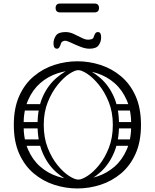

<svg xmlns="http://www.w3.org/2000/svg" viewBox="-20 -1056 874 1084"><path d="M721 -351Q721 -432 695.5 -490.5Q670 -549 627 -586.5Q584 -624 529.5 -642Q475 -660 417 -660Q359 -660 304.5 -642Q250 -624 207 -586.5Q164 -549 138.5 -490.5Q113 -432 113 -351Q113 -270 138.5 -211.5Q164 -153 207 -115.5Q250 -78 304.5 -60Q359 -42 417 -42Q475 -42 529.5 -60Q584 -78 627 -115.5Q670 -153 695.5 -211.5Q721 -270 721 -351ZM58 -351Q58 -446 88.5 -514Q119 -582 171 -625.5Q223 -669 287 -689.5Q351 -710 417 -710Q483 -710 547 -689.5Q611 -669 663 -625.5Q715 -582 745.5 -514Q776 -446 776 -351Q776 -256 745.5 -188Q715 -120 663 -76.5Q611 -33 547 -12.5Q483 8 417 8Q351 8 287 -12.5Q223 -33 171 -76.5Q119 -120 88.5 -188Q58 -256 58 -351ZM222 -252Q222 -243 217 -238Q212 -233 205 -233H110Q94 -233 94 -252Q94 -269 111 -269H205Q222 -269 222 -252ZM220 -451Q220 -442 215 -437Q210 -432 203 -432H108Q92 -432 92 -451Q92 -468 109 -468H203Q220 -468 220 -451ZM214 -350Q214 -341 209 -336Q204 -331 197 -331H102Q86 -331 86 -350Q86 -367 103 -367H197Q214 -367 214 -350ZM613 -252Q613 -269 630 -269H724Q741 -269 741 -252Q741 -233 725 -233H630Q623 -233 618 -238Q613 -243 613 -252ZM615 -451Q615 -468 632 -468H726Q743 -468 743 -451Q743 -432 727 -432H632Q625 -432 620 -437Q615 -442 615 -451ZM621 -350Q621 -367 638 -367H732Q749 -367 749 -350Q749 -331 733 -331H638Q631 -331 626 -336Q621 -341 621 -350ZM439 -18 422 -42Q442 -42 474.5 -63Q507 -84 539.5 -124Q572 -164 594.5 -221Q617 -278 617 -351Q617 -423 594 -480Q571 -537 538 -577.5Q505 -618 473 -639Q441 -660 422 -660L438 -680Q498 -658 546.5 -615.5Q595 -573 623.5 -508Q652 -443 652 -351Q652 -260 623.5 -193.5Q595 -127 547 -84Q499 -41 439 -18ZM405 -18Q346 -41 297.5 -84Q249 -127 220.5 -193.5Q192 -260 192 -351Q192 -443 220.5 -508Q249 -573 298 -615.5Q347 -658 406 -680L422 -660Q403 -660 371 -639Q339 -618 306 -577.5Q273 -537 250 -480Q227 -423 227 -351Q227 -278 249.5 -221Q272 -164 304.5 -124Q337 -84 369.5 -63Q402 -42 422 -42ZM302 -781Q282 -781 282 -811Q282 -834 295.5 -854.5Q309 -875 350 -875Q373 -875 396 -864.5Q419 -854 440 -843Q461 -832 477 -832Q486 -832 496 -834.5Q506 -837 509 -847Q513 -860 518 -867.5Q523 -875 533 -875Q551 -875 551 -845Q551 -820 537 -800.5Q523 -781 485 -781Q462 -781 434 -792Q406 -803 382 -814.5Q358 -826 348 -826Q341 -826 333.5 -822Q326 -818 323 -807Q320 -797 315 -789Q310 -781 302 -781ZM320 -986Q294 -986 294 -1011Q294 -1036 320 -1036H513Q539 -1036 539 -1011Q539 -986 513 -986Z"/></svg>

Font: Agu Display Uzo
Style: Regular
Weight: 400
Designer: Oluwaseun Badejo
Version: Version 1.103